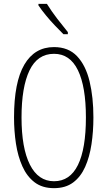

<svg xmlns="http://www.w3.org/2000/svg" viewBox="-20 -1020 559 999"><path d="M466 -409Q466 -336 456 -269.5Q446 -203 423 -151.5Q400 -100 360.5 -70.5Q321 -41 261 -41Q200 -41 160 -71.5Q120 -102 96.5 -154.5Q73 -207 63 -272.5Q53 -338 53 -409Q53 -592 106.5 -683.5Q160 -775 261 -775Q336 -775 381 -727.5Q426 -680 446 -597Q466 -514 466 -409ZM92 -409Q92 -250 135.5 -163.5Q179 -77 261 -77Q344 -77 385.5 -161.5Q427 -246 427 -409Q427 -569 385.5 -654.5Q344 -740 261 -740Q175 -740 133.5 -653.5Q92 -567 92 -409ZM224 -1000Q249 -960 277.5 -923Q306 -886 333 -853V-842H310Q291 -861 266.5 -886.5Q242 -912 219 -940Q196 -968 180 -992V-1000Z"/></svg>

Font: Noto Sans Tamil UI ExtraCondensed ExtraLight
Style: Regular
Weight: 200
Width: 2
Designer: Jelle Bosma - Monotype Design Team
Foundry: Monotype Imaging Inc.
Version: Version 2.004; ttfautohint (v1.8.4.7-5d5b)